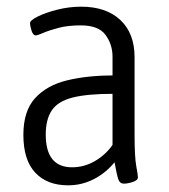

<svg xmlns="http://www.w3.org/2000/svg" viewBox="-20 -549 505 575"><path d="M184 6Q121 6 85.5 -32Q50 -70 50 -145Q50 -217 85.5 -255.5Q121 -294 181.5 -308.5Q242 -323 317 -323V-379Q317 -416 296 -444.5Q275 -473 222 -473Q183 -473 155 -465.5Q127 -458 109.5 -450.5Q92 -443 87 -443Q79 -443 74.5 -457Q70 -471 70 -480Q70 -488 93 -499.5Q116 -511 151.5 -520Q187 -529 223 -529Q298 -529 340.5 -489Q383 -449 383 -378V-148Q383 -79 388 -52Q393 -25 393 -18Q393 -9 377.5 -4Q362 1 351 1Q339 1 334.5 -11.5Q330 -24 323 -63Q297 -31 261 -12.5Q225 6 184 6ZM196 -48Q232 -48 264 -66.5Q296 -85 317 -115V-268Q242 -268 198 -257Q154 -246 135.5 -219Q117 -192 117 -146Q117 -48 196 -48Z"/></svg>

Font: Asap Condensed Light
Style: Regular
Weight: 300
Width: 3
Designer: Pablo Cosgaya
Foundry: Omnibus-Type
Version: Version 3.001; ttfautohint (v1.8.4.7-5d5b)